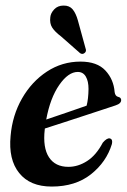

<svg xmlns="http://www.w3.org/2000/svg" viewBox="-20 -677 466 706"><path d="M391.5 -147.5Q371.5 -81.5 314.5 -36.2Q257.5 9 170 9Q90.5 9 50.5 -40.8Q10.5 -90.5 19 -177.5Q25.5 -253 61 -315Q96.5 -377 152.5 -413.8Q208.5 -450.5 276 -450.5Q337 -450.5 367.5 -417.8Q398 -385 401.5 -338.5Q403.5 -323 415.5 -320.5Q424.5 -318.5 425.5 -310Q426.5 -296.5 405 -289.5Q388.5 -284 357.5 -273.8Q326.5 -263.5 288.8 -251.2Q251 -239 213.2 -226.5Q175.5 -214 145 -204.5Q145 -202.5 144.5 -200.5Q137 -134 160 -98.8Q183 -63.5 231.5 -63.5Q267 -63.5 300.2 -84.8Q333.5 -106 358 -152.5Q373.5 -170.5 384 -168Q395.5 -165 391.5 -147.5ZM266 -412.5Q231 -412.5 197.8 -364.5Q164.5 -316.5 150 -237.5Q186.5 -250 228.5 -264.2Q270.5 -278.5 298.5 -288.5Q305 -313 305.5 -350Q305.5 -378.5 295.5 -395.5Q285.5 -412.5 266 -412.5ZM266.5 -601.5 294.5 -499.5Q299 -488.5 291.5 -482.5Q283.5 -475.5 274.5 -481.5L204 -543.5Q182 -560 172 -575.5Q162 -591 165 -614Q166.5 -629 179.5 -642.8Q192.5 -656.5 213.5 -656.5Q235 -657 247 -642.8Q259 -628.5 266.5 -601.5Z"/></svg>

Font: Fraunces 144pt S050 SemiBold
Style: Italic
Weight: 600
Italic angle: -16°
Version: Version 1.000; ttfautohint (v1.8.3)